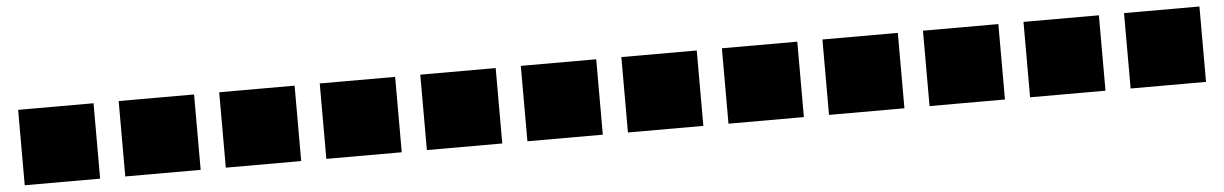

<svg xmlns="http://www.w3.org/2000/svg" viewBox="-26 -710 4851 761"><g transform="rotate(-5 2400.0 -330.0)"><path d="M50 -180H350V-480H50Z M450 -180H750V-480H450Z M850 -180H1150V-480H850Z M1250 -180H1550V-480H1250Z M1650 -180H1950V-480H1650Z M2050 -180H2350V-480H2050Z M2450 -180H2750V-480H2450Z M2850 -180H3150V-480H2850Z M3250 -180H3550V-480H3250Z M3650 -180H3950V-480H3650Z M4050 -180H4350V-480H4050Z M4450 -180H4750V-480H4450Z"/></g></svg>

Font: text-security-square
Style: Regular
Weight: 400
Monospace: yes
Foundry: Oskari Noppa
Version: Version 3.000;hotconv 1.0.118;makeotfexe 2.5.65603